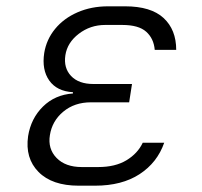

<svg xmlns="http://www.w3.org/2000/svg" viewBox="-20 -579 640 608"><path d="M281 9H229Q145 9 102 -34.5Q59 -78 69 -148Q78 -204 116 -241.5Q154 -279 211 -283V-287Q160 -290 136 -324Q112 -358 120 -411Q127 -454 154.5 -487.5Q182 -521 225.5 -540Q269 -559 322 -559H376Q458 -559 498 -522Q538 -485 538 -421H470Q467 -457 443 -478.5Q419 -500 367 -500H313Q266 -500 229.5 -472Q193 -444 187 -404Q181 -364 205 -338.5Q229 -313 276 -313H398L389 -255H268Q216 -255 180.5 -225.5Q145 -196 138 -151Q131 -108 159 -79Q187 -50 239 -50H291Q345 -50 380.5 -71.5Q416 -93 432 -127H500Q478 -64 422 -27.5Q366 9 281 9Z"/></svg>

Font: JetBrains Mono NL ExtraLight
Style: Italic
Weight: 200
Italic angle: -9°
Monospace: yes
Designer: Philipp Nurullin, Konstantin Bulenkov
Foundry: JetBrains
Version: Version 2.305; ttfautohint (v1.8.4.7-5d5b)